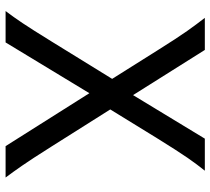

<svg xmlns="http://www.w3.org/2000/svg" viewBox="-53 -700 753 687"><g transform="rotate(90 323.5 -356.5)"><path d="M161.1 -542Q137.7 -579.6 120.8 -605.2Q104 -630.9 90.8 -649.7Q77.6 -668.5 66.7 -682.9Q55.7 -697.3 43.9 -712.9H158.7L320.3 -456.1L476.1 -712.9H590.8Q579.6 -698.7 568.6 -684.3Q557.6 -669.9 544.4 -650.6Q531.2 -631.3 514.4 -605.2Q497.6 -579.1 474.6 -542L371.6 -374.5L504.4 -164.1Q528.3 -126 544.7 -101.1Q561 -76.2 573 -58.8Q585 -41.5 594.5 -28.3Q604 -15.1 615.2 0H502.9L313.5 -299.8L131.8 0H19.5Q31.2 -15.6 41 -29.3Q50.8 -43 62.5 -60.5Q74.2 -78.1 90.1 -103Q106 -127.9 129.4 -166L262.2 -381.3Z"/></g></svg>

Font: Andika APac
Style: Regular
Weight: 400
Designer: Victor Gaultney, Annie Olsen, Julie Remington, Don Collingsworth, Eric Hays, Becca Hirsbrunner
Foundry: SIL International
Version: Version 5.000